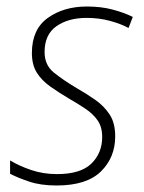

<svg xmlns="http://www.w3.org/2000/svg" viewBox="-20 -560 444 590"><path d="M154 10Q105 10 69.5 -2Q34 -14 11 -26V-67Q39 -50 76 -37.5Q113 -25 155 -25Q228 -25 261 -57.5Q294 -90 294 -139Q294 -170 280 -190Q266 -210 243 -225.5Q220 -241 192 -257Q160 -276 134 -294.5Q108 -313 93 -337Q78 -361 78 -397Q78 -470 127 -505Q176 -540 247 -540Q291 -540 326.5 -530.5Q362 -521 388 -508L375 -474Q351 -487 317.5 -496Q284 -505 246 -505Q190 -505 153.5 -479.5Q117 -454 117 -400Q117 -360 145.5 -337Q174 -314 216 -289Q246 -272 273 -253Q300 -234 317 -208Q334 -182 334 -141Q334 -76 290 -33Q246 10 154 10Z"/></svg>

Font: Noto Sans Disp ExtLt
Style: Italic
Weight: 200
Italic angle: -12°
Designer: Monotype Design Team
Foundry: Monotype Imaging Inc.
Version: Version 2.000;GOOG;noto-source:20170915:90ef993387c0